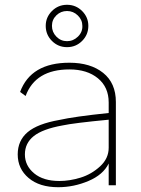

<svg xmlns="http://www.w3.org/2000/svg" viewBox="-20 -772 588 802"><path d="M270 -510Q358 -510 411 -467.5Q464 -425 464 -346V-80V2H434V-86V-89Q411 -42 349.5 -16Q288 10 223 10Q145 10 99.5 -28.5Q54 -67 54 -127Q54 -185 95.5 -220Q137 -255 228 -271Q290 -285 434 -300V-344Q434 -408 389 -445Q344 -482 270 -482Q128 -482 87 -371L64 -388Q109 -510 270 -510ZM228 -16Q271 -16 316.5 -30Q362 -44 398 -77Q434 -110 434 -155V-272Q287 -258 241 -248Q158 -233 121 -203.5Q84 -174 84 -127Q84 -80 122.5 -48Q161 -16 228 -16ZM171 -664Q171 -700 197 -726Q223 -752 260 -752Q297 -752 323 -726Q349 -700 349 -664Q349 -627 323 -601Q297 -575 260 -575Q223 -575 197 -601Q171 -627 171 -664ZM324 -664Q324 -689 305 -707.5Q286 -726 260 -726Q234 -726 215.5 -708Q197 -690 197 -664Q197 -638 215.5 -619Q234 -600 260 -600Q286 -600 305.5 -619Q325 -638 324 -664Z"/></svg>

Font: Human Sans ExtraLight
Style: Regular
Weight: 200
Designer: Tim Radville
Foundry: Continuum
Version: Version 1.000;FEAKit 1.0